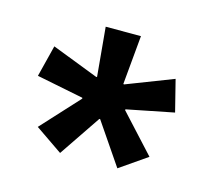

<svg xmlns="http://www.w3.org/2000/svg" viewBox="-59 -708 502 455"><g transform="rotate(15 192.0 -480.5)"><path d="M122 -322 55 -368 139.5 -460 139 -462 24 -485 43.5 -562.5 158.5 -518 160 -519 149 -639H235.5L224.5 -519L226 -518L341 -562.5L360.5 -485L245 -462L244.5 -460L329 -368L262.5 -322L193 -424H191Z"/></g></svg>

Font: Anek Tamil Medium
Style: Regular
Weight: 500
Designer: Aadarsh Rajan (Tamil), Yesha Goshar (Latin)
Foundry: Ek Type
Version: Version 1.003